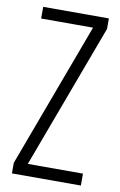

<svg xmlns="http://www.w3.org/2000/svg" viewBox="-83 -761 507 809"><g transform="rotate(10 171.0 -357.0)"><path d="M322 0H27V-45L257 -664H35V-714H316V-669L86 -51H322Z"/></g></svg>

Font: Noto Sans Ethiopic ExtraCondensed Light
Style: Regular
Weight: 300
Width: 2
Designer: Monotype Design Team
Foundry: Monotype Imaging Inc.
Version: Version 2.102; ttfautohint (v1.8.4.7-5d5b)